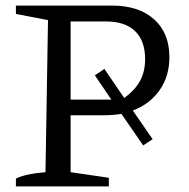

<svg xmlns="http://www.w3.org/2000/svg" viewBox="-20 -668 677 688"><path d="M381 -648Q477 -648 532 -599Q587 -550 587 -463Q587 -395 552 -345Q517 -295 456 -272L527 -169L493 -147L415 -260Q385 -255 352 -255H233V-51L370 -31V0H37V-28Q70 -45 143 -51L152 -596L37 -618V-648ZM354 -421 425 -317Q464 -345 482 -378.5Q500 -412 500 -456Q500 -522 464 -556.5Q428 -591 361 -591H233V-311H379L320 -398Z"/></svg>

Font: Piazzolla
Style: Regular
Weight: 400
Designer: Juan Pablo del Peral
Foundry: Huerta Tipografica
Version: Version 1.330